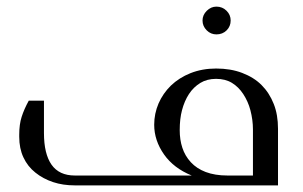

<svg xmlns="http://www.w3.org/2000/svg" viewBox="-20 -560 916 580"><path d="M591.8 -498Q591.8 -514.6 604.5 -527.3Q617.2 -540 633.8 -540Q651.9 -540 664.6 -527.3Q676.8 -515.1 676.8 -498Q676.8 -480.5 664.6 -468.3Q652.3 -456.1 633.8 -456.1Q616.7 -456.1 604.5 -468.3Q591.8 -481 591.8 -498ZM112.8 -158.2Q112.8 -95.2 135.7 -62.5Q158.7 -29.8 206.1 -29.8H559.1Q504.9 -51.8 475.6 -93.3Q445.8 -135.7 445.8 -183.1Q445.8 -216.8 459 -247.6Q472.2 -277.8 496.1 -301.3Q521 -325.2 555.2 -338.9Q590.8 -353 632.8 -353Q676.8 -353 711.4 -339.8Q747.1 -326.2 770 -303.2Q793.9 -279.3 807.1 -245.6Q819.8 -213.4 819.8 -170.9V0H206.1Q169.9 0 140.6 -9.8Q109.9 -20 86.9 -38.6Q63.5 -57.1 50.8 -84.5Q38.1 -111.3 38.1 -147V-152.8Q38.1 -184.6 45.4 -207Q52.7 -230 66.9 -255.9H112.8ZM744.1 -168.9Q744.1 -197.8 736.3 -227.5Q729.5 -253.4 714.8 -275.9Q700.7 -297.4 680.7 -309.6Q660.6 -321.8 632.8 -321.8Q605.5 -321.8 585.4 -309.6Q564.5 -296.9 550.8 -275.9Q537.1 -254.9 529.8 -227.1Q522.9 -201.2 522.9 -167Q522.9 -137.7 530.8 -113.8Q538.6 -89.4 556.6 -69.8Q574.2 -50.8 601.1 -40.5Q629.4 -29.8 667 -29.8H744.1Z"/></svg>

Font: SimahzazaarabicW05-Light
Style: Regular
Weight: 300
Designer: Ahmed zaza
Foundry: Ahmed zaza
Version: Version 1.001